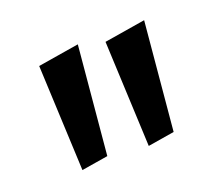

<svg xmlns="http://www.w3.org/2000/svg" viewBox="-62 -832 528 457"><g transform="rotate(-20 202.0 -603.5)"><path d="M78 -461 66 -729 170 -746 145 -472ZM246 -461 234 -729 338 -746 313 -472Z"/></g></svg>

Font: Marhey Light
Style: Regular
Weight: 400
Version: Version 1.000